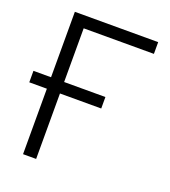

<svg xmlns="http://www.w3.org/2000/svg" viewBox="-144 -825 814 922"><g transform="rotate(20 263.5 -364.0)"><path d="M505.9 -727.5V-667.5H147V0H80.1V-727.5ZM-9.8 -334.5V-393.1H357.9V-334.5Z"/></g></svg>

Font: Inter 28pt Light
Style: Regular
Weight: 300
Designer: Rasmus Andersson
Foundry: rsms
Version: Version 4.001;git-66647c0bb